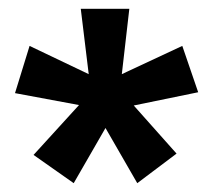

<svg xmlns="http://www.w3.org/2000/svg" viewBox="-20 -677 482 435"><path d="M163 -657H273L256 -509L393 -573L429 -468L283 -438L380 -329L291 -262L219 -387L147 -262L56 -326L159 -439L14 -466L47 -573L181 -509Z"/></svg>

Font: Podkova
Style: Bold
Weight: 700
Designer: Ilya Yudin
Foundry: Cyreal (www.cyreal.org)
Version: Version 2.102; ttfautohint (v1.8.1.43-b0c9)